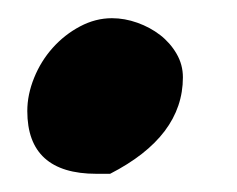

<svg xmlns="http://www.w3.org/2000/svg" viewBox="-20 -398 261 211"><path d="M86 -207Q10 -207 10 -276Q10 -294 17.5 -312.5Q25 -331 38 -345.5Q51 -360 68 -369Q85 -378 103 -378Q117 -378 131 -373Q145 -368 156 -359.5Q167 -351 174 -339Q181 -327 181 -313Q181 -248 101 -207Z"/></svg>

Font: Dongol
Style: Regular
Weight: 400
Designer: Abdo Mohamed and Ibrahim Hamdi
Foundry: Protype Foundry
Version: Version 1.000;hotconv 1.0.109;makeotfexe 2.5.65596